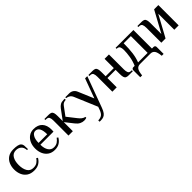

<svg xmlns="http://www.w3.org/2000/svg" viewBox="271 -1710 3141 3141"><g transform="rotate(-45 1841.0 -140.0)"><path d="M268 10Q192 10 142 -23Q92 -56 67.5 -112Q43 -168 43 -235Q43 -302 67.5 -358Q92 -414 142 -447Q192 -480 268 -480Q322 -480 359.5 -472Q397 -464 415 -445Q434 -426 437 -397.5Q440 -369 440 -312H418Q414 -376 378 -407.5Q342 -439 287 -439Q217 -439 182.5 -382Q148 -325 148 -235Q148 -145 182 -88Q216 -31 288 -31Q341 -31 373.5 -53Q406 -75 432 -112L455 -95Q425 -44 380 -17Q335 10 268 10Z M744 10Q674 10 626 -23Q578 -56 553.5 -111.5Q529 -167 529 -235Q529 -306 554.5 -361Q580 -416 626 -448Q672 -480 734 -480Q834 -480 886.5 -423.5Q939 -367 939 -265L937 -219H634Q634 -132 668.5 -81.5Q703 -31 763 -31Q812 -31 844.5 -53Q877 -75 904 -112L926 -95Q896 -44 852 -17Q808 10 744 10ZM634 -261H834Q834 -439 734 -439Q692 -439 663 -391.5Q634 -344 634 -261Z M1422 10Q1383 10 1346 -8.5Q1309 -27 1276 -70L1166 -210V0H1065V-347Q1065 -392 1052.5 -419.5Q1040 -447 995 -447H978V-470H1076Q1111 -470 1130.5 -460Q1150 -450 1158 -423.5Q1166 -397 1166 -347V-234L1290 -402Q1314 -434 1343.5 -452Q1373 -470 1423 -470H1447V-445Q1422 -445 1398 -435Q1374 -425 1355 -398L1248 -253L1368 -100Q1394 -66 1420 -46Q1446 -26 1477 -20V0Q1469 4 1453.5 7Q1438 10 1422 10Z M1585 200V169Q1632 169 1665.5 148.5Q1699 128 1722 66L1742 11L1577 -380Q1562 -418 1535 -437Q1508 -456 1471 -460V-480H1557Q1602 -480 1633 -459Q1664 -438 1680 -400L1794 -130L1919 -470H1970L1773 65Q1753 120 1730.5 149Q1708 178 1680 189Q1652 200 1617 200Z M2080 0V-347Q2080 -392 2067.5 -419.5Q2055 -447 2010 -447H1996V-470H2091Q2126 -470 2145.5 -460Q2165 -450 2173 -423.5Q2181 -397 2181 -347V-256H2370V-470H2471V-123Q2471 -78 2483.5 -50.5Q2496 -23 2541 -23H2554V0H2460Q2425 0 2405.5 -10Q2386 -20 2378 -46Q2370 -72 2370 -123V-215H2181V0Z M2570 156V-6Q2570 -21 2580 -31Q2590 -41 2605 -41H2637Q2670 -116 2683.5 -199Q2697 -282 2697 -350Q2697 -393 2684 -420Q2671 -447 2625 -447V-470H3037V-41H3075Q3090 -41 3100 -31Q3110 -21 3110 -6V156H3067Q3059 69 3034 34.5Q3009 0 2960 0H2720Q2671 0 2646 34.5Q2621 69 2613 156ZM2716 -41H2937V-429H2771Q2771 -300 2758.5 -208Q2746 -116 2716 -41Z M3213 0V-347Q3213 -392 3200.5 -419.5Q3188 -447 3143 -447H3129V-470H3224Q3259 -470 3278.5 -460Q3298 -450 3306 -423.5Q3314 -397 3314 -347V-99L3516 -470H3614V0H3513V-371L3311 0Z"/></g></svg>

Font: El Messiri Medium
Style: Regular
Weight: 500
Designer: Mohamed Gaber
Foundry: Kief Type Foundry
Version: Version 2.020; ttfautohint (v1.8.3)